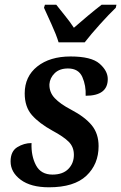

<svg xmlns="http://www.w3.org/2000/svg" viewBox="-20 -786 515 816"><path d="M188 10Q295 10 347 -39Q399 -88 399 -165Q399 -218 370 -253.5Q341 -289 282 -320Q236 -344 212.5 -369Q189 -394 190 -428Q192 -455 212.5 -475Q233 -495 269 -495Q314 -495 330 -458.5Q346 -422 344 -379Q438 -379 438 -450Q438 -485 403 -515.5Q368 -546 280 -546Q192 -546 138.5 -503.5Q85 -461 85 -389Q85 -332 115.5 -297Q146 -262 204 -230Q249 -206 271.5 -184Q294 -162 294 -128Q294 -92 270.5 -68Q247 -44 203 -44Q154 -44 133 -83.5Q112 -123 114 -178Q82 -178 53.5 -160.5Q25 -143 25 -100Q25 -54 68 -22Q111 10 188 10ZM229 -606H340Q368 -642 405.5 -683.5Q443 -725 472 -753L475 -766H412Q386 -746 353 -718.5Q320 -691 294 -668Q277 -694 256.5 -719Q236 -744 219 -766H171L167 -753Q179 -726 199 -682.5Q219 -639 229 -606Z"/></svg>

Font: Noto Serif SemiCondensed Semi
Style: Italic
Weight: 600
Width: 4
Italic angle: -12°
Designer: Monotype Design Team
Foundry: Monotype Imaging Inc.
Version: Version 1.901